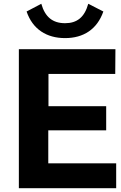

<svg xmlns="http://www.w3.org/2000/svg" viewBox="-20 -998 643 1018"><path d="M596 0V-132H236V-307H543V-435H237V-606H591L592 -737H80V0ZM325 -875C260 -875 219 -907 199 -978L121 -937C153 -843 227 -796 325 -796C423 -796 495 -843 528 -937L448 -978C428 -906 388 -875 325 -875Z"/></svg>

Font: Cheyenne Sans
Style: Bold
Weight: 700
Designer: The Public Sans project authors (U.S. Web Design System), Libre Franklin designed by Pablo Impallari and Rodrigo Fuenzal
Foundry: The Cheyenne Sans Project Authors
Version: Version 2.007